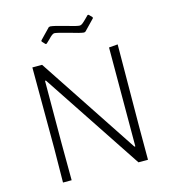

<svg xmlns="http://www.w3.org/2000/svg" viewBox="-121 -932 919 1030"><g transform="rotate(-15 338.5 -417.0)"><path d="M573 -182V0H520L154 -552H149L148 -205L149 0H101L103 -190L102 -639H156L521 -87H526L527 -636L576 -640ZM484 -816V-810L427 -751L419 -748Q398 -750 339 -768Q275 -786 263 -786Q257 -786 248.5 -779.5Q240 -773 231 -763L209 -742H203L186 -760V-766L243 -825L251 -827Q274 -825 335 -807Q392 -790 406 -790Q413 -790 421 -796Q429 -802 442 -815Q442 -815 461 -834H466Z"/></g></svg>

Font: Luna Sans Light
Style: Regular
Weight: 300
Designer: Juan Pablo del Peral
Foundry: Huerta Tipografica
Version: Version 2.001; ttfautohint (v1.5)